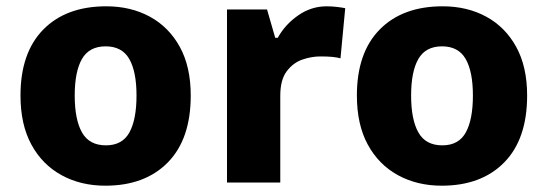

<svg xmlns="http://www.w3.org/2000/svg" viewBox="-20 -579 1737 609"><path d="M585 -276Q585 -138 512.5 -64Q440 10 314 10Q236 10 175 -23.5Q114 -57 79.5 -120.5Q45 -184 45 -276Q45 -412 117.5 -485.5Q190 -559 317 -559Q395 -559 455.5 -526Q516 -493 550.5 -430Q585 -367 585 -276ZM217 -276Q217 -200 240 -159Q263 -118 316 -118Q368 -118 390.5 -159Q413 -200 413 -276Q413 -352 390 -392Q367 -432 315 -432Q263 -432 240 -392Q217 -352 217 -276Z M1016 -559Q1032 -559 1049 -557Q1066 -555 1075 -553L1060 -394Q1049 -397 1034.5 -398.5Q1020 -400 996 -400Q968 -400 939 -390Q910 -380 889.5 -353Q869 -326 869 -275V0H700V-549H827L853 -459H861Q884 -501 925.5 -530Q967 -559 1016 -559Z M1652 -276Q1652 -138 1579.5 -64Q1507 10 1381 10Q1303 10 1242 -23.5Q1181 -57 1146.5 -120.5Q1112 -184 1112 -276Q1112 -412 1184.5 -485.5Q1257 -559 1384 -559Q1462 -559 1522.5 -526Q1583 -493 1617.5 -430Q1652 -367 1652 -276ZM1284 -276Q1284 -200 1307 -159Q1330 -118 1383 -118Q1435 -118 1457.5 -159Q1480 -200 1480 -276Q1480 -352 1457 -392Q1434 -432 1382 -432Q1330 -432 1307 -392Q1284 -352 1284 -276Z"/></svg>

Font: Noto Sans Georgian ExtraBold
Style: Regular
Weight: 800
Designer: Monotype Design Team, Akaki Razmadze
Foundry: Google LLC
Version: Version 2.005; ttfautohint (v1.8.4.7-5d5b)